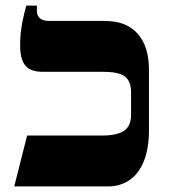

<svg xmlns="http://www.w3.org/2000/svg" viewBox="-20 -667 603 687"><path d="M31 0 77 -182H343Q400 -182 424.5 -199.5Q449 -217 449 -255V-336Q449 -364 439 -380Q429 -396 407.5 -403Q386 -410 349 -410H133Q90 -410 71 -432Q52 -454 52 -506Q52 -529 54 -548Q56 -567 60.5 -590.5Q65 -614 74 -647H112V-629Q112 -611 123 -601.5Q134 -592 158 -592H356Q432 -592 472.5 -546.5Q513 -501 513 -417V-202Q513 -136 495 -91Q477 -46 444 -23Q411 0 366 0Z"/></svg>

Font: Noto Serif Hebrew ExtraBold
Style: Regular
Weight: 800
Version: Version 2.003